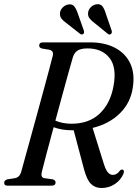

<svg xmlns="http://www.w3.org/2000/svg" viewBox="-24 -907 672 938"><path d="M579 -58Q566 -27 537 -7.8Q508 11.5 471.5 11.5Q440.5 11.5 420.2 -8.8Q400 -29 386.5 -80L336 -270.5Q333 -270.5 329.5 -270.5Q302 -270.5 279.2 -274.5Q256.5 -278.5 238 -285.5Q219 -215 203 -155.2Q187 -95.5 180 -66Q174 -40.5 192.5 -36.5L233.5 -31Q247.5 -26.5 247.5 -16Q247.5 0 228.5 0H12Q-4 0 -3.5 -14Q-4 -26.5 13 -31L48.5 -36.5Q71.5 -41 79 -65.5Q86 -90.5 98.2 -135.2Q110.5 -180 126 -236Q141.5 -292 157.8 -351.8Q174 -411.5 189.2 -467.2Q204.5 -523 216.2 -567.2Q228 -611.5 234 -635.5Q239.5 -658.5 217 -664L180.5 -670Q167 -674 167.5 -684.5Q167.5 -700 186 -700H416Q487 -700 537.8 -673.5Q588.5 -647 612 -597.8Q635.5 -548.5 625 -480.5Q615 -407 563.2 -354.8Q511.5 -302.5 428.5 -282L480.5 -115Q491.5 -78.5 502.5 -65.5Q513.5 -52.5 527.5 -52.5Q547 -52.5 561 -72.5Q568.5 -81 576 -78Q585 -74 579 -58ZM331.5 -625.5Q324 -600.5 310.5 -551.8Q297 -503 280.2 -441.5Q263.5 -380 246.5 -317.5Q263.5 -310.5 283.2 -306.5Q303 -302.5 325 -302.5Q411 -302.5 463.2 -352.2Q515.5 -402 530.5 -486.5Q547.5 -578 510.8 -624.2Q474 -670.5 404 -670.5Q370.5 -670.5 354.2 -659.5Q338 -648.5 331.5 -625.5ZM493 -840 521.5 -757.5Q524.5 -746.5 518.5 -741.5Q511 -735 503 -741.5L436 -796Q421.5 -806.5 413 -818Q404.5 -829.5 406.5 -846Q408.5 -861 420.2 -872.5Q432 -884 447.5 -886Q466.5 -889 476.5 -876Q486.5 -863 493 -840ZM356.5 -840 385.5 -758Q389 -747.5 383.5 -741.5Q376 -735.5 367.5 -741.5L300 -794.5Q285 -805 276.2 -816.2Q267.5 -827.5 269 -844Q270.5 -858.5 282.2 -870.5Q294 -882.5 309.5 -885Q328.5 -888.5 338.8 -875.8Q349 -863 356.5 -840Z"/></svg>

Font: Fraunces 144pt S050
Style: Italic
Weight: 400
Italic angle: -16°
Version: Version 1.000; ttfautohint (v1.8.3)